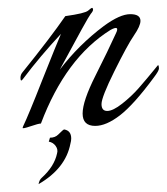

<svg xmlns="http://www.w3.org/2000/svg" viewBox="-20 -312 424 488"><path d="M337 -259Q337 -246 320.5 -222Q304 -198 271 -131.5Q238 -65 238 -47.5Q238 -30 252.5 -30Q267 -30 290.5 -48.5Q314 -67 332.5 -88Q351 -109 382 -147Q384 -144 384 -138Q384 -132 371 -115Q320 -46 285 -19Q250 8 222 8Q190 8 190 -23.5Q190 -55 222.5 -119.5Q255 -184 275 -228Q285 -249 261 -236Q147 -165 84 2Q78 2 57.5 9Q37 16 37.5 13Q38 10 41.5 3Q45 -4 57.5 -34Q70 -64 88 -110Q123 -198 135 -226Q82 -169 39 -112Q32 -102 32 -114Q32 -122 37 -128Q108 -216 146 -271Q196 -278 204 -285Q212 -292 214 -292Q216 -292 216.5 -288Q217 -284 210.5 -276.5Q204 -269 132 -135Q180 -198 244 -246Q285 -276 311 -276Q337 -276 337 -259ZM161 40Q161 46 159 53Q147 116 78 156Q80 145 86 140Q118 111 125 78Q128 68 121.5 59Q115 50 104 48L107 38Q120 38 128 30Q141 17 143 17Q161 20 161 40Z"/></svg>

Font: Italianno
Style: Regular
Weight: 400
Designer: Robert E. Leuschke
Foundry: Robert E. Leuschke
Version: Version 1.003